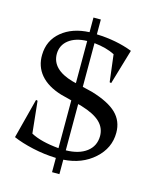

<svg xmlns="http://www.w3.org/2000/svg" viewBox="-118 -775 756 947"><g transform="rotate(15 260.0 -302.0)"><path d="M240.2 -696.8H277.8V-621.1Q378.9 -617.7 460.9 -585.9L408.2 -407.2L399.9 -409.2L382.8 -547.9Q339.8 -569.8 277.8 -576.2V-353L328.1 -340.8Q416 -314.5 456.1 -275.4Q496.1 -236.3 496.1 -176.8Q496.1 -98.1 433.8 -42.5Q371.6 13.2 277.8 19V92.8H240.2V20Q180.7 18.1 121.1 4.9Q61.5 -8.3 19 -26.9L71.8 -231L80.1 -229L97.2 -65.9Q148.4 -38.1 240.2 -29.8V-273.9L185.1 -288.1Q113.8 -309.6 77.6 -352.3Q41.5 -395 43 -454.1Q44.4 -527.8 98.9 -573Q153.3 -618.2 240.2 -622.1ZM111.8 -477.1Q111.8 -397.5 222.2 -366.2L240.2 -361.8V-577.1Q181.6 -575.7 147 -548.8Q112.3 -522 111.8 -477.1ZM277.8 -28.8Q344.2 -29.8 383.3 -59.3Q422.4 -88.9 422.9 -140.1Q422.9 -182.1 392.3 -211.2Q361.8 -240.2 296.9 -259.8L277.8 -265.1Z"/></g></svg>

Font: Halibut
Style: Regular
Weight: 400
Designer: Matteo Maggi
Foundry: Collletttivo
Version: Version 3.080 | FøM Fix